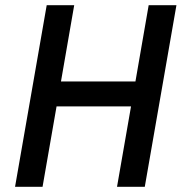

<svg xmlns="http://www.w3.org/2000/svg" viewBox="-20 -720 706 740"><path d="M553 -700 502 -406H215L266 -700H160L38 0H144L198 -310H485L431 0H538L660 -700Z"/></svg>

Font: Fixel Text 20240404 Medium
Style: Italic
Weight: 500
Width: 4
Italic angle: -10°
Designer: AlfaBravo + MacPaw
Foundry: Kyrylo Tkachov, Marchela Mozhyna, Serhii Makarenko, Maria Weinstein, Zakhar Kryvoshyya
Version: Version 1.211;Glyphs 3.2 (3225)